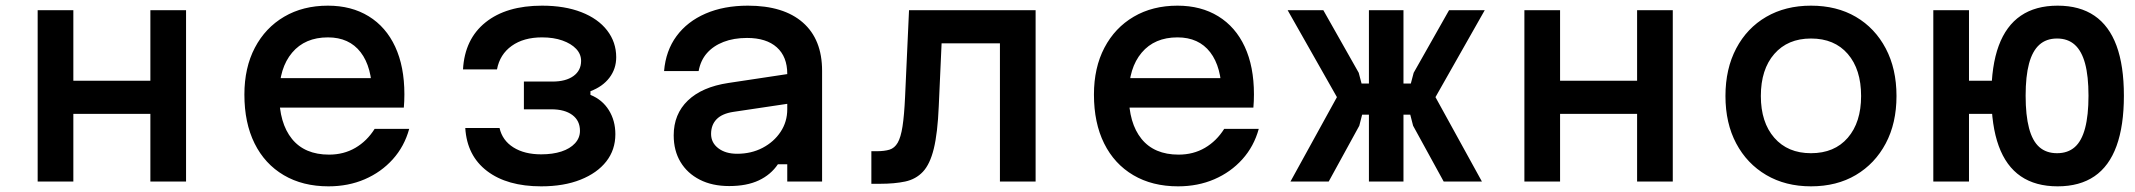

<svg xmlns="http://www.w3.org/2000/svg" viewBox="-20 -641 7540 678"><path d="M113 0V-605H239V-356H511V-605H637V0H511V-239H239V0Z M942 -365H1335L1294 -307Q1294 -404 1253.5 -456.5Q1213 -509 1138 -509Q1057 -509 1011.5 -455Q966 -401 966 -307Q966 -206 1011 -150.5Q1056 -95 1142 -95Q1194 -95 1235 -119Q1276 -143 1303 -186H1425Q1408 -124 1367 -78.5Q1326 -33 1268 -8Q1210 17 1140 17Q1049 17 982 -22.5Q915 -62 879 -134.5Q843 -207 843 -307Q843 -402 880 -472.5Q917 -543 983.5 -582Q1050 -621 1138 -621Q1221 -621 1282 -583.5Q1343 -546 1375.5 -476Q1408 -406 1408 -308Q1408 -296 1407.5 -284Q1407 -272 1406 -261H942Z M1891 17Q1771 17 1700 -37Q1629 -91 1623 -189H1744Q1754 -145 1793 -120.5Q1832 -96 1891 -96Q1932 -96 1962.5 -106Q1993 -116 2010.5 -135Q2028 -154 2028 -179Q2028 -215 2001 -235Q1974 -255 1927 -255H1830V-353H1931Q1978 -353 2005 -372.5Q2032 -392 2032 -426Q2032 -450 2014.5 -468.5Q1997 -487 1966 -498Q1935 -509 1894 -509Q1829 -509 1787 -479Q1745 -449 1735 -396H1615Q1621 -503 1694.5 -562Q1768 -621 1894 -621Q1974 -621 2033 -598Q2092 -575 2124 -533.5Q2156 -492 2156 -439Q2156 -398 2132 -366.5Q2108 -335 2065 -319V-306Q2107 -289 2130 -252Q2153 -215 2153 -167Q2153 -112 2121 -71Q2089 -30 2030 -6.5Q1971 17 1891 17Z M2771 -381V-276L2570 -246Q2530 -240 2510.5 -220Q2491 -200 2491 -168Q2491 -137 2516.5 -117.5Q2542 -98 2583 -98Q2633 -98 2673 -119Q2713 -140 2736.5 -175.5Q2760 -211 2760 -255V-380Q2760 -441 2723 -474Q2686 -507 2618 -507Q2571 -507 2535 -493Q2499 -479 2476.5 -453.5Q2454 -428 2447 -390H2325Q2331 -462 2369 -513.5Q2407 -565 2471.5 -593Q2536 -621 2621 -621Q2747 -621 2815 -561.5Q2883 -502 2883 -391V0H2760V-61H2727Q2702 -24 2659.5 -4Q2617 16 2555 16Q2495 16 2451 -6.5Q2407 -29 2383 -69Q2359 -109 2359 -163Q2359 -238 2409 -286Q2459 -334 2552 -348Z M3057 8V-107H3075Q3103 -107 3121 -112.5Q3139 -118 3150 -137Q3161 -156 3167 -194.5Q3173 -233 3176 -298L3190 -605H3637V0H3511V-488H3305L3295 -266Q3291 -171 3277.5 -116Q3264 -61 3239 -34.5Q3214 -8 3176.5 0Q3139 8 3088 8Z M3942 -365H4335L4294 -307Q4294 -404 4253.5 -456.5Q4213 -509 4138 -509Q4057 -509 4011.5 -455Q3966 -401 3966 -307Q3966 -206 4011 -150.5Q4056 -95 4142 -95Q4194 -95 4235 -119Q4276 -143 4303 -186H4425Q4408 -124 4367 -78.5Q4326 -33 4268 -8Q4210 17 4140 17Q4049 17 3982 -22.5Q3915 -62 3879 -134.5Q3843 -207 3843 -307Q3843 -402 3880 -472.5Q3917 -543 3983.5 -582Q4050 -621 4138 -621Q4221 -621 4282 -583.5Q4343 -546 4375.5 -476Q4408 -406 4408 -308Q4408 -296 4407.5 -284Q4407 -272 4406 -261H3942Z M5078 0 4970 -197 4960 -236H4926V-346H4962L4972 -384L5097 -605H5223L5049 -298L5213 0ZM4537 0 4701 -298 4527 -605H4653L4778 -384L4788 -346H4824V-236H4790L4780 -197L4672 0ZM4814 0V-605H4936V0Z M5363 0V-605H5489V-356H5761V-605H5887V0H5761V-239H5489V0Z M6375 17Q6285 17 6217 -23Q6149 -63 6111 -134.5Q6073 -206 6073 -302Q6073 -398 6111 -470Q6149 -542 6217 -581.5Q6285 -621 6375 -621Q6466 -621 6533.5 -581.5Q6601 -542 6639 -470Q6677 -398 6677 -302Q6677 -206 6639 -134.5Q6601 -63 6533.5 -23Q6466 17 6375 17ZM6375 -100Q6458 -100 6505 -154.5Q6552 -209 6552 -302Q6552 -396 6505 -450.5Q6458 -505 6375 -505Q6293 -505 6245.5 -450.5Q6198 -396 6198 -302Q6198 -209 6245.5 -154.5Q6293 -100 6375 -100Z M7246 17Q7168 17 7116 -18.5Q7064 -54 7038 -125.5Q7012 -197 7012 -303Q7012 -409 7038 -479.5Q7064 -550 7116 -585.5Q7168 -621 7246 -621Q7324 -621 7376 -585.5Q7428 -550 7454 -479.5Q7480 -409 7480 -303Q7480 -197 7454 -125.5Q7428 -54 7376 -18.5Q7324 17 7246 17ZM6807 0V-605H6933V-356H7034V-239H6933V0ZM7244 -100Q7282 -100 7306.5 -121.5Q7331 -143 7343 -188.5Q7355 -234 7355 -303Q7355 -372 7343 -416.5Q7331 -461 7306.5 -483Q7282 -505 7244 -505Q7206 -505 7181.5 -483Q7157 -461 7145 -416.5Q7133 -372 7133 -303Q7133 -234 7145 -188.5Q7157 -143 7181.5 -121.5Q7206 -100 7244 -100Z"/></svg>

Font: Martian Mono SemiExpanded Medium
Style: Regular
Weight: 500
Width: 6
Designer: Roman Shamin
Foundry: Evil Martians
Version: Version 1.000